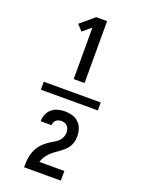

<svg xmlns="http://www.w3.org/2000/svg" viewBox="-184 -929 869 1177"><g transform="rotate(20 250.0 -340.0)"><path d="M231 -444V-780L176 -734L141 -772L231 -848H302V-444ZM130 168Q130 150 131 132Q132 114 135.5 96.5Q139 79 145.5 62.5Q152 46 162 31Q172 16 185 3.5Q198 -9 212.5 -19.5Q227 -30 242.5 -38.5Q258 -47 272 -58.5Q286 -70 294 -86.5Q302 -103 302 -121Q302 -131 299 -142Q296 -153 289 -161Q282 -169 271.5 -173Q261 -177 250 -177Q241 -177 231.5 -174.5Q222 -172 214.5 -165.5Q207 -159 203.5 -150Q200 -141 200 -132Q200 -132 200 -132Q200 -132 200 -132H129Q129 -132 129 -132Q129 -132 129 -132Q129 -155 138 -177Q147 -199 164.5 -213.5Q182 -228 204.5 -234Q227 -240 250 -240Q275 -240 298.5 -233Q322 -226 339.5 -209Q357 -192 364.5 -168.5Q372 -145 372 -121Q372 -102 367.5 -84.5Q363 -67 353 -51.5Q343 -36 329.5 -24Q316 -12 301.5 -1.5Q287 9 272 19.5Q257 30 244.5 43Q232 56 222 71.5Q212 87 207 105H370V168ZM64 -314V-366H436V-314Z"/></g></svg>

Font: Zed Mono
Style: Regular
Weight: 400
Monospace: yes
Designer: Belleve Invis
Foundry: Belleve Invis
Version: Version 1.0.0; ttfautohint (v1.8.4)